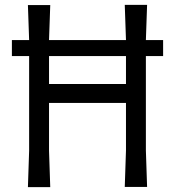

<svg xmlns="http://www.w3.org/2000/svg" viewBox="-20 -771 721 791"><path d="M581 -540V-151L586 -1H494L499 -151V-347H182V-150L187 0H95L100 -150V-540H29V-606H100L95 -750H187L182 -606H499L494 -751H586L581 -606H652V-540ZM499 -540H182V-425H499Z"/></svg>

Font: Farro Light
Style: Regular
Weight: 300
Designer: Aceler Chua
Foundry: Grayscale Limited
Version: Version 1.101